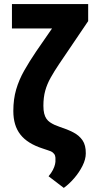

<svg xmlns="http://www.w3.org/2000/svg" viewBox="-20 -731 480 942"><path d="M317.9 -710.9H412.6V-627.4L269.5 -416Q245.6 -380.4 228.3 -349.4Q210.9 -318.4 201.9 -285.9Q192.9 -253.4 192.9 -211.9Q192.9 -189.5 196.8 -174.1Q200.7 -158.7 207.8 -148.4Q214.8 -138.2 224.9 -131.3Q234.9 -124.5 247.1 -118.7L272 -108.9Q310.1 -96.7 339.1 -81.8Q368.2 -66.9 384.8 -42.7Q401.4 -18.6 400.9 21.5Q400.9 50.3 384.8 82.5Q368.7 114.7 344 143.3Q319.3 171.9 293 190.9L218.3 133.8Q231.9 117.7 239.5 102.8Q247.1 87.9 250 75Q252.9 62 252 53.2Q252.9 42 250.2 33.2Q247.6 24.4 239.3 17.6Q231 10.7 215.3 6.3L188 -2.9Q151.9 -14.6 124.8 -31.5Q97.7 -48.3 80.1 -70.8Q62.5 -93.3 54 -121.8Q45.4 -150.4 45.4 -186.5Q45.4 -244.6 59.3 -292Q73.2 -339.4 98.6 -384.3Q124 -429.2 157.7 -479ZM38.6 -710.9H344.7V-591.3H38.6Z"/></svg>

Font: Roboto Condensed ExtraBold
Style: Regular
Weight: 800
Designer: Christian Robertson
Foundry: Google
Version: Version 3.008; 2023